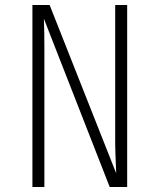

<svg xmlns="http://www.w3.org/2000/svg" viewBox="-20 -750 640 770"><path d="M110 0V-730H179L446 -55Q442 -150 442 -170V-730H490V0H420L156 -675Q158 -627 158 -560V0Z"/></svg>

Font: JetBrains Mono Extra Light
Style: Regular
Weight: 200
Monospace: yes
Designer: Philipp Nurullin, Konstantin Bulenkov
Foundry: JetBrains
Version: 2.002